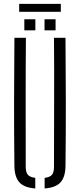

<svg xmlns="http://www.w3.org/2000/svg" viewBox="-20 -1002 427 1026"><path d="M57 -114Q55 -287.5 55.2 -457Q55.5 -626.5 57 -800H118.5Q117 -626.5 117.2 -455.2Q117.5 -284 117.5 -110.5Q117.5 -81.5 128.8 -68.2Q140 -55 168.5 -51.5V5Q110 1 84 -27.2Q58 -55.5 57 -114ZM218.5 5V-51.5Q247 -55 257.8 -68.2Q268.5 -81.5 268.5 -110.5Q268.5 -284 269.2 -455.2Q270 -626.5 268.5 -800H330Q331.5 -626.5 331.8 -457Q332 -287.5 330 -114Q329 -55.5 303 -27.2Q277 1 218.5 5ZM218 -840V-899H277V-840ZM110 -840V-899H169V-840ZM82.5 -981.5H305V-939H82.5Z"/></svg>

Font: Big Shoulders Stencil Text Light
Style: Regular
Weight: 300
Designer: Patric King
Foundry: XO Type Co
Version: Version 1.000